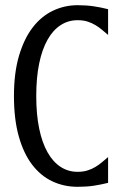

<svg xmlns="http://www.w3.org/2000/svg" viewBox="-20 -701 456 732"><path d="M118.2 -335Q118.2 -264.6 129.4 -210.7Q140.6 -156.7 161.4 -120.1Q182.1 -83.5 211.2 -64.7Q240.2 -45.9 275.9 -45.9Q297.4 -45.9 314 -51.3Q330.6 -56.6 344 -64.7Q357.4 -72.8 369.1 -82.8Q380.9 -92.8 392.1 -102.1V-3.9Q364.7 2.9 337.2 7.1Q309.6 11.2 275.9 11.2Q223.6 11.2 179.2 -9.8Q134.8 -30.8 102.3 -73.5Q69.8 -116.2 51.5 -181.4Q33.2 -246.6 33.2 -335Q33.2 -423.3 52.5 -488.5Q71.8 -553.7 104.7 -596.4Q137.7 -639.2 181.9 -660.2Q226.1 -681.2 275.9 -681.2Q309.6 -681.2 337.2 -677Q364.7 -672.9 392.1 -666V-567.9Q380.9 -577.1 369.1 -587.2Q357.4 -597.2 344 -605.2Q330.6 -613.3 314 -618.7Q297.4 -624 275.9 -624Q240.2 -624 211.2 -605.2Q182.1 -586.4 161.4 -549.8Q140.6 -513.2 129.4 -459.2Q118.2 -405.3 118.2 -335Z"/></svg>

Font: Crushed
Style: Regular
Weight: 400
Width: 3
Designer: Astigmatic (AOETI)
Foundry: Astigmatic (AOETI)
Version: Version 001.000